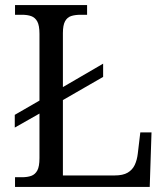

<svg xmlns="http://www.w3.org/2000/svg" viewBox="-20 -734 658 754"><path d="M39 0V-38H66Q88 -38 103 -43.5Q118 -49 126.5 -64.5Q135 -80 135 -113V-288L38 -233V-283L135 -339V-601Q135 -634 126.5 -649.5Q118 -665 103 -670.5Q88 -676 66 -676H39V-714H322V-676H297Q275 -676 259.5 -671Q244 -666 235.5 -650.5Q227 -635 227 -604V-392L385 -484V-432L227 -341V-45H430Q463 -45 481.5 -56Q500 -67 509 -86Q518 -105 521 -130L531 -214H575L568 0Z"/></svg>

Font: Noto Serif Hentaigana EL
Style: Regular
Weight: 400
Designer: Kazuhiro Yamada
Foundry: nipponia
Version: Version 1.000